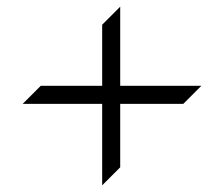

<svg xmlns="http://www.w3.org/2000/svg" viewBox="-20 -603 661 575"><path d="M340 -346H583L529 -292H340V-102L286 -48V-292H48L102 -346H286V-529L340 -583Z"/></svg>

Font: Felipa
Style: Regular
Weight: 400
Designer: Javier Alcaraz
Foundry: Fontstage
Version: Version 1.001